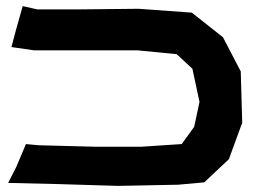

<svg xmlns="http://www.w3.org/2000/svg" viewBox="-20 -608 841 632"><path d="M54.7 -587.9 33.2 -511.7 17.6 -453.1 91.8 -442.4H257.8H431.6L561.5 -429.7L613.3 -381.8L636.7 -272.5L619.1 -190.4L578.1 -133.8L445.3 -125H294.9L106.4 -129.9L65.4 -133.8L33.2 -57.6L6.8 -5.9L173.8 -2L368.2 3.9L566.4 0L652.3 -7.8L733.4 -84L777.3 -204.1L772.5 -373L713.9 -485.4L611.3 -566.4L436.5 -579.1L240.2 -577.1H102.5Z"/></svg>

Font: MaokenAssortedSans-TC
Style: Regular
Weight: 500
Version: Version 0.83